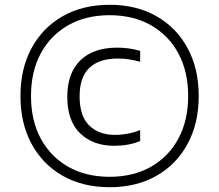

<svg xmlns="http://www.w3.org/2000/svg" viewBox="-20 -771 916 802"><path d="M438 11Q326 11 242.2 -36.5Q158.5 -84 112 -169.8Q65.5 -255.5 65.5 -370Q65.5 -484.5 112 -570.2Q158.5 -656 242.2 -703.5Q326 -751 438 -751Q549.5 -751 633.2 -703.5Q717 -656 763.5 -570.2Q810 -484.5 810 -370Q810 -255.5 763.5 -169.8Q717 -84 633.2 -36.5Q549.5 11 438 11ZM438 -32.5Q537 -32.5 610.8 -74.5Q684.5 -116.5 725.2 -192.2Q766 -268 766 -370Q766 -472 725.2 -547.8Q684.5 -623.5 610.8 -665.5Q537 -707.5 438 -707.5Q338.5 -707.5 264.8 -665.5Q191 -623.5 150.2 -547.8Q109.5 -472 109.5 -370Q109.5 -268 150.2 -192.2Q191 -116.5 264.8 -74.5Q338.5 -32.5 438 -32.5ZM457 -162Q369 -162 315 -213.8Q261 -265.5 261 -367Q261 -465 315.2 -518.5Q369.5 -572 469.5 -572Q520.5 -572 565.5 -558.5V-513Q542 -519.5 519.8 -523Q497.5 -526.5 472 -526.5Q394.5 -526.5 353.5 -487.8Q312.5 -449 312.5 -368.5Q312.5 -286.5 352.5 -247Q392.5 -207.5 461.5 -207.5Q483.5 -207.5 509 -211.8Q534.5 -216 565.5 -227.5V-182Q540.5 -171.5 513.5 -166.8Q486.5 -162 457 -162Z"/></svg>

Font: Encode Sans Expanded Light
Style: Regular
Weight: 300
Width: 7
Designer: Multiple Designers
Foundry: Impallari Type
Version: Version 3.000; ttfautohint (v1.8.3) -l 8 -r 50 -G 200 -x 14 